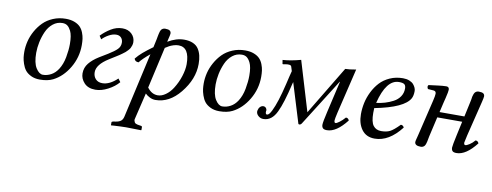

<svg xmlns="http://www.w3.org/2000/svg" viewBox="-61 -796 3429 1338"><g transform="rotate(10 1653.0 -126.5)"><path d="M161.1 -169.9Q161.1 -98.6 183.8 -62.7Q206.5 -26.9 232.9 -26.9Q262.7 -26.9 290.8 -42Q318.8 -57.1 338.9 -87.9Q362.8 -125 372.3 -176.3Q381.8 -227.5 381.8 -270Q381.8 -331.5 366.7 -361.8Q355.5 -384.3 341.6 -395Q327.6 -405.8 306.2 -405.8Q268.6 -405.8 239.3 -382.1Q210 -358.4 193.6 -321.3Q177.2 -284.2 169.2 -245.1Q161.1 -206.1 161.1 -169.9ZM78.1 -162.1Q78.1 -199.2 87.4 -237.1Q96.7 -274.9 116.9 -311.3Q137.2 -347.7 165.3 -376Q193.4 -404.3 234.6 -421.6Q275.9 -439 324.2 -439Q359.9 -439 386 -428.7Q412.1 -418.5 427 -402.8Q441.9 -387.2 450.7 -364.5Q459.5 -341.8 462.2 -321.5Q464.8 -301.3 464.8 -276.9Q464.8 -190.4 420.9 -116.5Q377 -42.5 310.1 -8.8Q272.9 9.8 217.8 9.8Q181.6 9.8 154.8 -3.4Q127.9 -16.6 113.8 -34.9Q99.6 -53.2 91.1 -78.9Q82.5 -104.5 80.3 -123.3Q78.1 -142.1 78.1 -162.1Z M590.8 -340.8 575.7 -363.8Q604.5 -394.5 643.3 -418.2Q682.1 -441.9 724.6 -441.9Q765.1 -441.9 790 -417.7Q814.9 -393.6 814.9 -358.9Q814.9 -347.7 811.5 -336.7Q808.1 -325.7 803.5 -317.1Q798.8 -308.6 789.8 -299.1Q780.8 -289.6 773.9 -283.4Q767.1 -277.3 754.4 -268.6L734.9 -254.9Q728.5 -250.5 714.8 -242.2L668 -212.9Q585.9 -161.6 585.9 -107.9Q585.9 -78.6 603.3 -59.8Q620.6 -41 650.9 -41Q702.6 -41 756.8 -92.8L773.9 -69.8Q745.6 -36.1 699.5 -12Q653.3 12.2 610.8 12.2Q559.6 12.2 531.7 -17.6Q503.9 -47.4 503.9 -85Q503.9 -125.5 528.8 -156.5Q553.7 -187.5 597.7 -214.8L655.8 -250Q698.7 -276.4 717.8 -295.7Q736.8 -314.9 736.8 -341.8Q736.8 -363.3 724.4 -377.2Q711.9 -391.1 689.9 -391.1Q665 -391.1 637.7 -376.2Q610.4 -361.3 590.8 -340.8Z M1046.9 -403.8Q1105.5 -439 1161.6 -439Q1197.8 -439 1223.6 -427.7Q1249.5 -416.5 1263.4 -395.3Q1277.3 -374 1283.4 -348.1Q1289.6 -322.3 1289.6 -289.1Q1289.6 -181.6 1209 -83Q1133.3 9.8 1035.6 9.8Q1015.1 9.8 995.4 0Q975.6 -9.8 962.9 -22.9L918.9 161.1Q915.5 170.9 918 178.2Q920.4 185.5 922.9 189.7Q925.3 193.8 931.4 196.5Q937.5 199.2 941.7 200.2Q945.8 201.2 951.7 202.1L970.7 205.1Q976.6 206.5 976.6 212.9V232.9L974.6 234.9Q906.7 232.9 867.7 232.9Q851.6 232.9 825.7 234.1Q799.8 235.4 781.7 236.3L763.7 237.8L761.7 235.8V216.8Q761.7 210.9 772 209L790.5 206.1Q814.9 202.1 826.9 192.1Q838.9 182.1 843.8 161.1L946.8 -297.9Q897 -256.8 875 -228Q849.6 -228 843.8 -249Q863.3 -273.4 890.1 -296.6Q917 -319.8 959 -350.1L971.7 -409.2Q973.1 -416 975.1 -428.2L979 -447.3Q980 -454.6 983.4 -464.1Q986.8 -473.6 990.7 -478.8Q994.6 -483.9 1001.5 -487.5Q1008.3 -491.2 1017.6 -491.2Q1040.5 -491.2 1050 -484.4Q1059.6 -477.5 1059.6 -463.9Q1059.6 -458.5 1057.1 -447.8L1051.3 -423.8Q1048.3 -410.6 1046.9 -403.8ZM1207.5 -272.9Q1207.5 -393.1 1129.9 -393.1Q1112.3 -393.1 1094 -387.2Q1075.7 -381.3 1064.7 -375.2Q1053.7 -369.1 1037.6 -358.9L971.7 -66.9Q1002.4 -24.9 1045.9 -24.9Q1073.7 -24.9 1101.6 -44.9Q1129.4 -64.5 1149.9 -96.7Q1177.2 -139.6 1192.4 -187.5Q1207.5 -235.4 1207.5 -272.9Z M1430.7 -169.9Q1430.7 -98.6 1453.4 -62.7Q1476.1 -26.9 1502.4 -26.9Q1532.2 -26.9 1560.3 -42Q1588.4 -57.1 1608.4 -87.9Q1632.3 -125 1641.8 -176.3Q1651.4 -227.5 1651.4 -270Q1651.4 -331.5 1636.2 -361.8Q1625 -384.3 1611.1 -395Q1597.2 -405.8 1575.7 -405.8Q1538.1 -405.8 1508.8 -382.1Q1479.5 -358.4 1463.1 -321.3Q1446.8 -284.2 1438.7 -245.1Q1430.7 -206.1 1430.7 -169.9ZM1347.7 -162.1Q1347.7 -199.2 1356.9 -237.1Q1366.2 -274.9 1386.5 -311.3Q1406.7 -347.7 1434.8 -376Q1462.9 -404.3 1504.2 -421.6Q1545.4 -439 1593.8 -439Q1629.4 -439 1655.5 -428.7Q1681.6 -418.5 1696.5 -402.8Q1711.4 -387.2 1720.2 -364.5Q1729 -341.8 1731.7 -321.5Q1734.4 -301.3 1734.4 -276.9Q1734.4 -190.4 1690.4 -116.5Q1646.5 -42.5 1579.6 -8.8Q1542.5 9.8 1487.3 9.8Q1451.2 9.8 1424.3 -3.4Q1397.5 -16.6 1383.3 -34.9Q1369.1 -53.2 1360.6 -78.9Q1352.1 -104.5 1349.9 -123.3Q1347.7 -142.1 1347.7 -162.1Z M2229.5 -115.2 2281.2 -338.9 2278.3 -336.9 2069.3 -5.9Q2062.5 3.9 2053.2 3.9Q2045.9 3.9 2044.4 -5.9L1960.4 -279.8L1956.5 -266.1Q1923.8 -125 1893.1 -62Q1859.4 9.8 1799.3 9.8Q1779.3 9.8 1763.9 -3.7Q1748.5 -17.1 1748.5 -35.2Q1748.5 -40 1749.5 -42Q1752.4 -57.6 1762.5 -67.9Q1772.5 -78.1 1786.1 -78.1Q1796.4 -78.1 1803.5 -70.3Q1810.5 -62.5 1810.5 -51.8Q1810.5 -49.3 1809.1 -47.9Q1807.6 -24.9 1819.3 -24.9Q1834 -24.9 1851.1 -60.1Q1882.3 -122.1 1914.6 -258.8Q1918.9 -279.8 1927.2 -312.5L1937.5 -353L1928.2 -382.8Q1925.8 -392.1 1914.3 -393.8Q1902.8 -395.5 1888.2 -393.1L1871.1 -390.1Q1864.3 -388.7 1864.3 -395L1860.4 -418.9Q1917 -422.4 1988.3 -441.9L2094.2 -89.8L2301.3 -433.1Q2328.1 -433.1 2377.4 -441.9L2301.3 -124Q2290.5 -76.7 2290.5 -66.9Q2290.5 -49.8 2300.3 -49.8Q2308.1 -49.8 2327.4 -64.2Q2346.7 -78.6 2365.2 -100.1Q2382.3 -100.1 2388.2 -83Q2315.9 9.8 2249.5 9.8Q2228.5 9.8 2220.5 1.2Q2212.4 -7.3 2212.4 -22.9Q2212.4 -41.5 2229.5 -115.2Z M2735.8 -370.1Q2735.8 -391.6 2725.1 -399.9Q2714.4 -408.2 2687 -408.2Q2597.2 -408.2 2554.7 -237.3Q2586.9 -241.2 2615.7 -249.8Q2644.5 -258.3 2673.1 -273.2Q2701.7 -288.1 2718.8 -313.2Q2735.8 -338.4 2735.8 -370.1ZM2547.9 -199.2Q2546.9 -191.4 2546.9 -165Q2546.9 -101.1 2566.7 -75.4Q2586.4 -49.8 2623 -49.8Q2660.2 -49.8 2684.8 -62.3Q2709.5 -74.7 2751 -117.2Q2767.1 -117.2 2773.9 -101.1Q2688 9.8 2586.9 9.8Q2527.3 9.8 2495.6 -32.7Q2463.9 -75.2 2463.9 -142.1Q2463.9 -181.6 2472.4 -221.9Q2481 -262.2 2500.5 -301.5Q2520 -340.8 2547.9 -371.1Q2575.7 -401.4 2617.7 -420.2Q2659.7 -439 2710 -439Q2735.4 -439 2754.9 -431.2Q2774.4 -423.3 2784.7 -411.4Q2794.9 -399.4 2799.8 -387.5Q2804.7 -375.5 2804.7 -365.2Q2804.7 -332.5 2794.4 -313Q2755.4 -239.7 2547.9 -199.2Z M2883.3 -71.8 2942.9 -320.8Q2951.7 -357.4 2951.7 -372.1Q2951.7 -390.6 2933.6 -392.1L2893.6 -395Q2882.8 -411.6 2892.6 -422.9L2926.3 -427.2L2960.9 -431.6Q2973.1 -433.1 2989.3 -434.6Q3005.4 -436 3016.6 -436Q3037.1 -436 3037.1 -415Q3037.1 -407.2 3034.4 -394Q3031.7 -380.9 3025.9 -355.5L3017.1 -320.3L3001 -251H3176.8L3199.7 -356.9Q3201.2 -363.8 3203.6 -376L3206.5 -395.5Q3208 -402.3 3211.4 -411.9Q3214.8 -421.4 3218.8 -426.5Q3222.7 -431.6 3229.5 -435.3Q3236.3 -439 3245.6 -439Q3268.6 -439 3278.1 -432.4Q3287.6 -425.8 3287.6 -412.1Q3287.6 -406.7 3285.2 -396L3279.8 -372.1Q3276.4 -358.9 3274.9 -352.1L3218.8 -124Q3207.5 -74.2 3207.5 -71.8Q3207.5 -55.2 3217.8 -55.2Q3226.6 -55.2 3245.8 -67.4Q3265.1 -79.6 3282.7 -100.1Q3299.8 -100.1 3305.7 -83Q3233.4 9.8 3166.5 9.8Q3145.5 9.8 3137.7 1.5Q3129.9 -6.8 3129.9 -22.9Q3129.9 -36.6 3147 -115.2L3168 -211.9H2991.7L2959.5 -71.8Q2958 -64.9 2955.8 -52.7Q2953.6 -40.5 2952.1 -33.4Q2950.7 -26.4 2947.5 -17.1Q2944.3 -7.8 2940.4 -2.7Q2936.5 2.4 2929.7 6.1Q2922.9 9.8 2913.6 9.8Q2870.6 9.8 2870.6 -17.1Q2870.6 -21.5 2872.6 -30Q2874.5 -38.6 2878.4 -52.2Z"/></g></svg>

Font: Linux Libertine G
Style: Italic
Weight: 400
Italic angle: -12°
Designer: Philipp H. Poll
Foundry: Philipp H. Poll
Version: Version 5.1.3